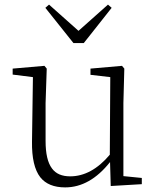

<svg xmlns="http://www.w3.org/2000/svg" viewBox="-20 -800 682 834"><path d="M263 14C335 14 400 -23 458 -96L461 8L596 0V-27L516 -35V-352L520 -502L510 -514L373 -502V-475L459 -465L457 -128C404 -65 346 -34 285 -34C249 -34 223 -45 206 -68C187 -93 178 -133 178 -188V-352L183 -502L173 -514L35 -502V-476L123 -465L119 -185C118 -114 130 -62 155 -30C178 -1 214 14 263 14ZM344 -613 465 -766 449 -780 321 -666 193 -780 177 -766 299 -613Z"/></svg>

Font: AllPunType ExtraLight
Style: Regular
Weight: 280
Version: 1.0